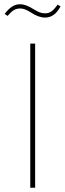

<svg xmlns="http://www.w3.org/2000/svg" viewBox="-20 -887 308 907"><path d="M146 0H123V-681H146ZM126 -828Q97 -847 76 -847Q58 -847 45 -839Q32 -831 16 -812L2 -821Q19 -844 36.5 -855.5Q54 -867 76 -867Q101 -867 138 -844Q154 -834 166.5 -829Q179 -824 193 -824Q210 -824 223 -833Q236 -842 252 -865L266 -857Q251 -829 233 -816.5Q215 -804 193 -804Q162 -804 126 -828Z"/></svg>

Font: Fira Sans Thin
Style: Regular
Weight: 100
Designer: bBox Type GmbH & Carrois Corporate GbR & Edenspiekermann AG
Foundry: bBox Type GmbH & Carrois Corporate GbR & Edenspiekermann AG
Version: Version 4.301